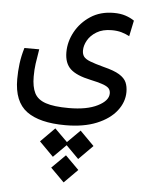

<svg xmlns="http://www.w3.org/2000/svg" viewBox="-57 -438 700 927"><g transform="rotate(5 293.0 26.0)"><path d="M270.5 168.9Q145.5 168.9 82.8 122.8Q20 76.7 20 -32.7Q20 -70.3 24.7 -107.7Q29.3 -145 41.5 -185.1H113.3Q106 -143.6 102.1 -114.5Q98.1 -85.4 98.1 -52.2Q98.1 -2 113.3 28.1Q128.4 58.1 168 71.5Q207.5 85 280.3 85Q367.7 85 419.4 58.8Q471.2 32.7 471.2 -2.4Q471.2 -16.1 464.1 -25.4Q457 -34.7 436.3 -42.7Q415.5 -50.8 373.5 -59.6Q304.2 -74.2 274.7 -101.8Q245.1 -129.4 245.1 -182.6Q245.1 -233.9 271.2 -281.7Q297.4 -329.6 344.7 -360.6Q392.1 -391.6 456.5 -391.6Q489.7 -391.6 513.9 -383.5Q538.1 -375.5 556.6 -362.8L540.5 -286.1Q522 -295.9 501.5 -301.8Q481 -307.6 454.6 -307.6Q410.6 -307.6 381.6 -290Q352.5 -272.5 338.4 -247.3Q324.2 -222.2 324.2 -198.2Q324.2 -180.2 332.5 -168.7Q340.8 -157.2 363.8 -148.2Q386.7 -139.2 430.7 -127.4Q481.9 -114.7 507.6 -98.9Q533.2 -83 542 -63Q550.8 -43 550.8 -16.6Q550.8 32.7 517.6 75.2Q484.4 117.7 421.9 143.3Q359.4 168.9 270.5 168.9ZM346.7 188.5 415 257.3 346.7 326.2 285.6 264.6 224.1 326.2 155.8 257.3 224.1 188.5 285.6 249.5ZM286.6 313.5 352.1 378.9 286.6 444.8 220.7 378.9Z"/></g></svg>

Font: CaskaydiaMono NF SemiLight
Style: Regular
Weight: 350
Designer: Aaron Bell
Foundry: Saja Typeworks
Version: Version 2111.001; ttfautohint (v1.8.4);Nerd Fonts 3.1.1